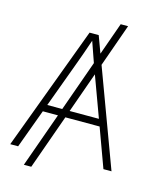

<svg xmlns="http://www.w3.org/2000/svg" viewBox="-132 -907 878 1089"><g transform="rotate(15 307.0 -363.0)"><path d="M482.4 -819.3H439L371.1 -628.4L334.5 -727.5H280.8L9.8 0H56.2L140.1 -228H229L114.7 92.8H158.2L272.5 -228H473.6L557.1 0H604.5L393.6 -568.8ZM155.3 -269 248.5 -522C266.6 -570.8 285.2 -622.1 307.1 -687C322.8 -641.6 336.4 -603 349.1 -566.9L243.2 -269ZM286.6 -269 371.1 -506.8 458.5 -269Z"/></g></svg>

Font: Raveo Display Display ExLight
Style: Regular
Weight: 200
Designer: Jakub Foglar, Rasmus Andersson (Inter)
Foundry: Jakubfoglar.com
Version: Version 1.100;Glyphs 3.2.3 (3260)